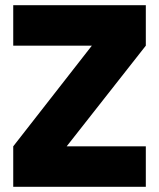

<svg xmlns="http://www.w3.org/2000/svg" viewBox="-20 -720 613 740"><path d="M31 0H542V-156H237L542 -544V-700H31V-544H334L31 -156Z"/></svg>

Font: Arthouse Owned Black
Style: Regular
Weight: 900
Designer: Jeremy Tribby
Foundry: Tribby Type
Version: Version 1.000;PS 001.000;hotconv 1.0.88;makeotf.lib2.5.64775